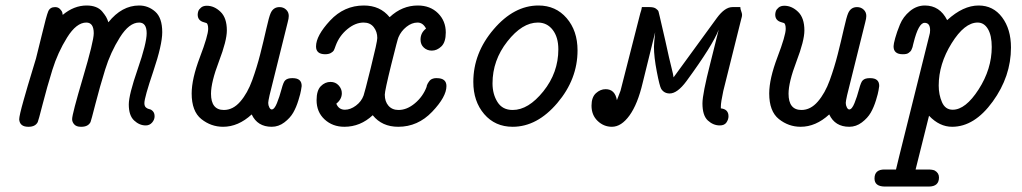

<svg xmlns="http://www.w3.org/2000/svg" viewBox="-20 -456 3714 698"><path d="M49.8 -22Q49.8 -35.2 65.9 -92Q82 -148.9 95 -190.9Q107.9 -232.9 110.8 -243.2Q118.7 -277.3 131.8 -328.1Q148.9 -399.9 155.5 -415Q162.1 -430.2 180.2 -430.2Q191.4 -430.2 198.2 -423.1Q205.1 -416 206.5 -410.4Q208 -404.8 208 -401.9Q249 -436 294.9 -436Q314 -436 328.4 -430.4Q342.8 -424.8 351.8 -413.8Q360.8 -402.8 365.5 -395Q370.1 -387.2 374 -375Q422.9 -436 485.8 -436Q519 -436 544.4 -413.6Q569.8 -391.1 569.8 -338.9Q569.8 -293 537.4 -197Q504.9 -101.1 504.9 -81.1Q504.9 -69.8 511 -64.9Q517.1 -60.1 523.4 -59.1Q529.8 -58.1 535.9 -51.5Q542 -44.9 542 -33Q542 -21 533 -10.5Q523.9 0 509.8 0Q486.8 0 467.5 -18.1Q448.2 -36.1 448.2 -76.2Q448.2 -111.3 480.7 -205.1Q513.2 -298.8 513.2 -335Q513.2 -374 485.8 -374Q449.7 -374 415.8 -320.1Q381.8 -266.1 362.3 -203.1Q342.8 -140.1 326.9 -78.1Q311 -16.1 309.1 -12.2Q300.3 4.9 275.9 4.9H273.9Q257.8 4.9 250 -3.7Q242.2 -12.2 242.2 -22.9Q242.2 -41 281.5 -173.6Q320.8 -306.2 320.8 -335Q320.8 -374 293.9 -374Q257.8 -374 223.9 -319.6Q189.9 -265.1 170.4 -202.1Q150.9 -139.2 135 -77.1Q119.1 -15.1 117.2 -12.2Q108.4 4.9 84 4.9H83Q51.8 4.9 49.8 -22Z M676.8 -116.2Q676.8 -169.4 706.8 -248.3Q736.8 -327.1 736.8 -351.1Q736.8 -360.8 734.9 -366Q732.9 -371.1 731 -372.1Q729 -373 721.7 -375Q698.7 -380.9 698.7 -402.8Q698.7 -408.7 700.9 -415.3Q703.1 -421.9 710.9 -428.5Q718.8 -435.1 731.9 -435.1Q758.8 -435.1 781.7 -413.1Q804.7 -391.1 804.7 -345.2Q804.7 -308.1 775.9 -232.7Q747.1 -157.2 747.1 -115.2Q747.1 -56.2 793.9 -56.2Q827.1 -56.2 853.5 -86.7Q879.9 -117.2 897 -164.6Q914.1 -211.9 926 -259Q938 -306.2 948 -350.6Q958 -395 963.9 -408.2Q973.6 -430.2 996.1 -430.2Q1010.3 -430.2 1020 -421.1Q1029.8 -412.1 1029.8 -397.9Q1029.8 -389.2 1025.9 -375L960 -109.9Q955.1 -87.9 955.1 -82Q955.1 -73.2 959 -65.7Q962.9 -58.1 967.8 -58.1Q977.5 -58.1 986.8 -81.1Q996.1 -104 1003.4 -131.6Q1010.7 -159.2 1017.1 -164.1Q1024.9 -171.9 1042 -171.9H1043.9Q1077.1 -171.9 1076.7 -143.1Q1075.7 -137.2 1074.2 -127.2Q1072.8 -117.2 1064.9 -91.6Q1057.1 -65.9 1045.9 -46.4Q1034.7 -26.9 1013.7 -11Q992.7 4.9 967.8 4.9Q916 4.9 895 -40Q846.2 4.9 791 4.9Q747.1 4.9 711.9 -23.2Q676.8 -51.3 676.8 -116.2Z M1128.9 -287.1Q1128.9 -326.2 1179.9 -381.1Q1231 -436 1302.7 -436Q1361.8 -436 1396 -394H1397Q1441.9 -436 1499 -436Q1543.9 -436 1572.3 -408Q1600.6 -379.9 1600.6 -337.9Q1600.6 -302.7 1584.7 -287.4Q1568.8 -272 1549.8 -272Q1532.7 -272 1520.8 -283Q1508.8 -293.9 1508.8 -312Q1508.8 -336.9 1528.8 -352.1Q1517.6 -374 1498 -374Q1477.1 -374 1457.5 -358.4Q1438 -342.8 1428.7 -320.8Q1425.8 -315.9 1402.3 -220.9Q1378.9 -126 1378.9 -111.8Q1378.9 -86.9 1392.3 -71.5Q1405.8 -56.2 1428.7 -56.2Q1459.5 -56.2 1488.5 -80.6Q1517.6 -105 1530.8 -140.1L1531.7 -145Q1533.7 -149.9 1534.7 -151.9Q1535.6 -153.8 1538.8 -158.4Q1542 -163.1 1544.9 -165.5Q1547.9 -168 1553.2 -169.9Q1558.6 -171.9 1564.9 -171.9H1567.9Q1603 -171.9 1603 -143.1Q1603 -104 1551 -49.6Q1499 4.9 1427.7 4.9Q1368.7 4.9 1335 -37.1Q1290 4.9 1231.9 4.9Q1189 4.9 1159.9 -22Q1130.9 -48.8 1130.9 -91.8Q1130.9 -127 1146.2 -142.6Q1161.6 -158.2 1181.6 -158.2Q1199.7 -158.2 1211.2 -145.5Q1222.7 -132.8 1222.7 -117.2Q1222.7 -95.2 1202.6 -79.1Q1211.4 -57.1 1233.9 -57.1Q1253.9 -57.1 1273.9 -72Q1293.9 -86.9 1301.8 -108.9Q1304.7 -115.7 1328.1 -210Q1351.6 -304.2 1351.6 -317.9Q1351.6 -340.8 1338.6 -357.4Q1325.7 -374 1301.8 -374Q1272 -374 1242.9 -350.1Q1213.9 -326.2 1200.7 -291Q1195.8 -276.9 1193.4 -272.5Q1190.9 -268.1 1182.9 -263.4Q1174.8 -258.8 1161.6 -258.8Q1128.9 -259.3 1128.9 -287.1Z M1700.7 -158.2Q1700.7 -263.2 1774.7 -349.6Q1848.6 -436 1937.5 -436Q2000.5 -436 2040 -390.1Q2079.6 -344.2 2079.6 -272.9Q2079.6 -168 2006.1 -81.5Q1932.6 4.9 1843.8 4.9Q1779.8 4.9 1740.2 -41.3Q1700.7 -87.4 1700.7 -158.2ZM1770.5 -152.8Q1770.5 -113.8 1788.6 -85Q1806.6 -56.2 1843.8 -56.2Q1900.9 -56.2 1955.3 -124Q2009.8 -191.9 2009.8 -276.9Q2009.8 -320.8 1989.3 -347.4Q1968.8 -374 1935.5 -374Q1878.4 -374 1824.5 -305.4Q1770.5 -236.8 1770.5 -152.8Z M2130.4 -71.8Q2130.4 -102.5 2146.5 -117.2Q2162.6 -131.8 2181.6 -131.8Q2215.8 -131.8 2222.7 -91.8L2235.8 -126L2307.6 -407.2L2311.5 -419.9L2313.5 -430.2H2341.8Q2356.9 -430.2 2364.7 -424.6Q2372.6 -418.9 2374 -414.1Q2375.5 -409.2 2378.4 -396Q2389.6 -349.1 2398.7 -308.1Q2407.7 -267.1 2412.1 -247.6Q2416.5 -228 2420.7 -211.9Q2424.8 -195.8 2426.3 -188.5Q2427.7 -181.2 2428.7 -174.8L2586.4 -391.1Q2615.2 -430.2 2642.6 -430.2H2671.4Q2671.4 -423.3 2674.6 -415.3Q2677.7 -407.2 2677.7 -401.9Q2677.7 -396 2674.8 -387.2L2609.4 -125Q2600.6 -84 2600.6 -68.8V-62Q2628.4 -59.1 2628.4 -33.2Q2628.4 -22 2621.1 -11Q2613.8 0 2596.7 0Q2572.8 0 2553.2 -18.1Q2533.7 -36.1 2533.7 -80.1Q2533.7 -114.3 2562.3 -226.1Q2590.8 -337.9 2592.8 -348.1Q2570.8 -291 2475.6 -161.1Q2442.4 -116.2 2414.6 -116.2Q2394.5 -116.2 2383.8 -132.8Q2377.9 -142.6 2367.7 -195.8Q2357.4 -249 2357.4 -286.1Q2357.4 -297.4 2361.8 -338.9Q2360.8 -335.9 2316.4 -154.8Q2298.3 -77.6 2268.6 -36.4Q2238.8 4.9 2204.6 4.9Q2174.8 4.9 2152.6 -16.4Q2130.4 -37.6 2130.4 -71.8Z M2776.4 -116.2Q2776.4 -169.4 2806.4 -248.3Q2836.4 -327.1 2836.4 -351.1Q2836.4 -360.8 2834.5 -366Q2832.5 -371.1 2830.6 -372.1Q2828.6 -373 2821.3 -375Q2798.3 -380.9 2798.3 -402.8Q2798.3 -408.7 2800.5 -415.3Q2802.7 -421.9 2810.5 -428.5Q2818.4 -435.1 2831.5 -435.1Q2858.4 -435.1 2881.3 -413.1Q2904.3 -391.1 2904.3 -345.2Q2904.3 -308.1 2875.5 -232.7Q2846.7 -157.2 2846.7 -115.2Q2846.7 -56.2 2893.6 -56.2Q2926.8 -56.2 2953.1 -86.7Q2979.5 -117.2 2996.6 -164.6Q3013.7 -211.9 3025.6 -259Q3037.6 -306.2 3047.6 -350.6Q3057.6 -395 3063.5 -408.2Q3073.2 -430.2 3095.7 -430.2Q3109.9 -430.2 3119.6 -421.1Q3129.4 -412.1 3129.4 -397.9Q3129.4 -389.2 3125.5 -375L3059.6 -109.9Q3054.7 -87.9 3054.7 -82Q3054.7 -73.2 3058.6 -65.7Q3062.5 -58.1 3067.4 -58.1Q3077.1 -58.1 3086.4 -81.1Q3095.7 -104 3103 -131.6Q3110.4 -159.2 3116.7 -164.1Q3124.5 -171.9 3141.6 -171.9H3143.6Q3176.8 -171.9 3176.3 -143.1Q3175.3 -137.2 3173.8 -127.2Q3172.4 -117.2 3164.6 -91.6Q3156.7 -65.9 3145.5 -46.4Q3134.3 -26.9 3113.3 -11Q3092.3 4.9 3067.4 4.9Q3015.6 4.9 2994.6 -40Q2945.8 4.9 2890.6 4.9Q2846.7 4.9 2811.5 -23.2Q2776.4 -51.3 2776.4 -116.2Z M3159.2 192.9Q3159.2 159.7 3196.3 160.2H3237.3L3249.5 109.9L3358.4 -327.1Q3361.3 -335.9 3361.3 -346.2Q3361.3 -373 3341.3 -373Q3319.3 -373 3301.3 -300.8Q3300.3 -298.8 3299.3 -293Q3298.3 -287.1 3297.4 -284.7Q3296.4 -282.2 3294.4 -277.1Q3292.5 -272 3290 -269.5Q3287.6 -267.1 3283.9 -264.2Q3280.3 -261.2 3274.9 -260Q3269.5 -258.8 3262.2 -258.8Q3228 -258.8 3228.5 -288.1Q3228.5 -295.9 3234.4 -317.4Q3240.2 -338.9 3251.7 -366.9Q3263.2 -395 3287.8 -415.5Q3312.5 -436 3342.3 -436Q3396.5 -436 3423.3 -382.8Q3481.4 -436 3537.6 -436Q3590.8 -436 3623 -393.1Q3655.3 -350.1 3655.3 -283.2Q3655.3 -178.2 3588.9 -86.7Q3522.5 4.9 3441.4 4.9Q3395.5 4.9 3357.4 -35.2L3308.6 160.2H3352.5Q3370.6 160.2 3378.4 164.1Q3393.6 172.9 3393.6 189Q3393.6 222.2 3356.4 222.2H3196.3Q3159.2 221.7 3159.2 192.9ZM3392.6 -145Q3392.6 -111.8 3404.5 -84.5Q3416.5 -57.1 3443.4 -57.1Q3490.2 -57.1 3537.8 -131.1Q3585.4 -205.1 3585.4 -285.2Q3585.4 -327.1 3571.5 -350.6Q3557.6 -374 3534.2 -374Q3486.3 -374 3439.5 -298.6Q3392.6 -223.1 3392.6 -145Z"/></svg>

Font: CMU Typewriter Text
Style: Italic
Weight: 500
Italic angle: -14.04°
Version: Version 0.7.0